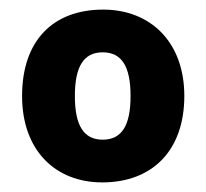

<svg xmlns="http://www.w3.org/2000/svg" viewBox="-20 -742 429 400"><path d="M364 -542C364 -656 292 -722 195 -722C90 -722 26 -657 26 -542C26 -429 95 -362 193 -362C297 -362 364 -428 364 -542ZM136 -542C136 -603 154 -633 194 -633C234 -633 252 -603 252 -542C252 -481 234 -451 194 -451C154 -451 136 -481 136 -542Z"/></svg>

Font: Noto Sans Lao UI ExtBd
Style: Regular
Weight: 800
Designer: Monotype Design Team
Foundry: Monotype Imaging Inc.
Version: Version 2.000